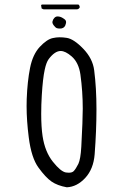

<svg xmlns="http://www.w3.org/2000/svg" viewBox="-20 -818 540 828"><path d="M323.7 -787.6Q323.7 -793.9 318.4 -798.3H160.6L158.2 -796.9L157.2 -794.9L159.7 -781.2L168 -777.8H311.5Q314.9 -777.8 317.4 -779.3Q320.8 -781.2 323.2 -784.7Q323.7 -786.1 323.7 -787.6ZM224.6 -696.8Q226.6 -695.8 230.5 -695.3Q234.4 -694.8 238.8 -694.8Q254.9 -694.8 261.2 -707.5Q265.1 -717.3 265.1 -722.7Q265.1 -728.5 261.2 -732.4Q257.3 -736.3 252.9 -738.8Q241.2 -747.1 228 -747.1Q220.7 -747.1 214.8 -741.2Q208.5 -734.9 206.5 -726.1Q206.1 -724.1 206.1 -722.9Q206.1 -721.7 206.1 -720Q206.1 -718.3 207.8 -714.8Q209.5 -711.4 211.4 -709Q218.8 -699.2 224.6 -696.8ZM276.9 -73.2Q271 -73.2 264.2 -74.2Q241.7 -78.1 207.8 -120.8Q173.8 -163.6 163.6 -231Q157.7 -270.5 157.7 -327.1Q157.7 -366.2 160.2 -406.7Q164.6 -480 172.9 -517.6Q179.7 -549.3 189.9 -563Q216.3 -598.1 241.7 -598.1Q262.2 -598.1 289.1 -574.7Q319.3 -548.3 326.7 -497.1Q336.9 -423.3 336.9 -349.1Q336.9 -301.8 330.6 -185.1Q327.6 -131.8 317.9 -111.3Q307.1 -89.8 297.9 -80.1Q291 -73.2 276.9 -73.2ZM386.2 -514.6Q379.9 -565.4 338.9 -607.9Q297.9 -650.4 267.1 -654.8Q252 -657.2 237.1 -657.2Q222.2 -657.2 207.5 -653.8Q182.1 -648.4 151.4 -615.7Q121.1 -583 109.6 -524.9Q98.1 -466.8 95.2 -391.1Q94.7 -376 94.7 -360.4Q94.7 -297.9 104 -225.6Q115.2 -137.2 146 -95.2Q176.8 -52.7 202.1 -35.2Q227.5 -17.6 268.1 -10.3Q312 -12.2 347.7 -50.8Q383.3 -89.4 388.2 -152.8Q396 -254.9 396 -346.7Q396 -438.5 386.2 -514.6Z"/></svg>

Font: NaikaiFont
Style: Light
Weight: 300
Version: Version 1.89